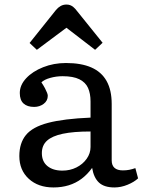

<svg xmlns="http://www.w3.org/2000/svg" viewBox="-20 -810 637 844"><path d="M215 14Q148 14 106.5 -24Q65 -62 65 -124Q65 -181 94 -216.5Q123 -252 191.5 -270Q260 -288 378 -293V-364Q378 -399 367 -423.5Q356 -448 329 -461.5Q302 -475 255 -475Q227 -475 200.5 -467.5Q174 -460 162 -448Q172 -433 178 -421.5Q184 -410 187 -402Q190 -394 190 -389Q190 -367 172 -353.5Q154 -340 130 -340Q100 -340 83.5 -355Q67 -370 67 -401Q67 -436 95 -466Q123 -496 169.5 -514.5Q216 -533 270 -533Q337 -533 381.5 -513.5Q426 -494 448.5 -454Q471 -414 471 -353V-105Q471 -83 483.5 -72Q496 -61 520 -61Q535 -61 548 -63.5Q561 -66 575 -71L587 -26Q570 -10 541 2Q512 14 483 14Q438 14 415 -7.5Q392 -29 385 -72Q364 -43 338.5 -24Q313 -5 282 4.5Q251 14 215 14ZM254 -60Q288 -60 316 -74Q344 -88 361 -112Q378 -136 378 -164V-232Q303 -232 256 -222Q209 -212 186.5 -191.5Q164 -171 164 -137Q164 -100 188.5 -80Q213 -60 254 -60ZM142 -591 110 -621 226 -766Q235 -777 246.5 -783.5Q258 -790 272 -790Q281 -790 288 -787.5Q295 -785 302.5 -779Q310 -773 319 -761L431 -622L398 -591L272 -688Z"/></svg>

Font: Literata Variable Black
Style: Regular
Weight: 900
Designer: Latin by Veronika Burian and Jose Scaglione. Greek by Irene Vlachou. Cyrillic by Vera Evstafieva.
Foundry: TypeTogether
Version: Version 3.021